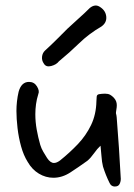

<svg xmlns="http://www.w3.org/2000/svg" viewBox="-20 -681 491 701"><path d="M399 0Q386 0 380 -13Q373 -27 367 -42Q361 -57 356 -73Q352 -89 350.5 -111Q349 -133 347 -149Q335 -138 323 -121Q311 -104 299 -94Q267 -71 237 -51.5Q207 -32 175 -32Q147 -32 122 -47Q97 -62 81 -90Q66 -114 57 -146.5Q48 -179 44 -213.5Q40 -248 40 -276Q40 -293 42 -311Q44 -329 48 -346Q58 -382 86 -382Q105 -382 115 -365.5Q125 -349 120 -338Q114 -319 111.5 -300.5Q109 -282 109 -264Q109 -236 114 -208Q119 -180 127 -152Q131 -139 138 -127Q145 -115 152 -104Q164 -86 177 -86Q187 -86 199 -95Q234 -123 264 -154.5Q294 -186 312.5 -224.5Q331 -263 332 -311Q333 -319 333 -327Q333 -335 341 -337Q352 -339 363.5 -339Q375 -339 382 -335Q394 -328 401 -317Q408 -306 406 -289Q404 -276 403.5 -271.5Q403 -267 404 -264.5Q405 -262 406 -253Q415 -142 421 -28Q421 -18 416.5 -9Q412 0 399 0ZM140 -449Q132 -460 133.5 -474Q135 -488 145 -497Q167 -517 186.5 -536.5Q206 -556 226 -576Q246 -595 267 -613.5Q288 -632 308 -652Q328 -668 346 -655Q366 -642 368 -620Q370 -598 350 -584Q305 -558 269.5 -523.5Q234 -489 195 -457Q186 -445 167 -440Q148 -435 140 -449Z"/></svg>

Font: Mynerve
Style: Regular
Weight: 400
Designer: Carolina Short
Foundry: Carolina Short
Version: Version 1.000; ttfautohint (v1.8.4.7-5d5b)